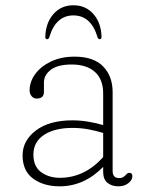

<svg xmlns="http://www.w3.org/2000/svg" viewBox="-20 -678 546 710"><path d="M63.5 -103.5Q63.5 -158 112.8 -195.5Q162 -233 248 -233Q276.5 -233 306.5 -228Q336.5 -223 361.5 -215.5V-332.5Q361.5 -385 330.8 -412.2Q300 -439.5 245 -439.5Q193.5 -439.5 168 -420Q142.5 -400.5 142.5 -373.5V-338.5Q142.5 -313.5 115.5 -313.5Q104.5 -313.5 97 -322.2Q89.5 -331 89.5 -343.5Q89.5 -376 110.5 -404.5Q131.5 -433 169 -450.8Q206.5 -468.5 256 -468.5Q326.5 -468.5 361.5 -432.2Q396.5 -396 396.5 -337.5V-46Q396.5 -19.5 420 -19.5Q428.5 -19.5 433.8 -22.2Q439 -25 442.5 -28.5Q446.5 -32.5 450 -35.8Q453.5 -39 458 -39Q469.5 -39 469.5 -26Q469.5 -12.5 454.8 -0.8Q440 11 418.5 11Q393.5 11 377.5 -1.8Q361.5 -14.5 361.5 -43V-61Q291.5 11 200.5 11Q141.5 11 102.5 -17.5Q63.5 -46 63.5 -103.5ZM103.5 -106.5Q103.5 -62.5 132 -41.5Q160.5 -20.5 201.5 -20.5Q292.5 -20.5 361.5 -97V-186.5Q336.5 -194 308 -199.5Q279.5 -205 248 -205Q181.5 -205 142.5 -179Q103.5 -153 103.5 -106.5ZM251.5 -621Q186.5 -621 162.5 -541Q160 -533 154.5 -533Q147.5 -533 147.5 -542Q149 -593.5 177.5 -626Q206 -658.5 251.5 -658.5Q297 -658.5 325.5 -626Q354 -593.5 355.5 -542Q355.5 -533 348.5 -533Q343 -533 340.5 -541Q316.5 -621 251.5 -621Z"/></svg>

Font: Fraunces 9pt S100 Thin
Style: Regular
Weight: 100
Version: Version 1.000; ttfautohint (v1.8.3)